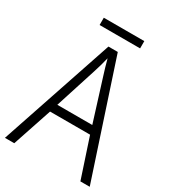

<svg xmlns="http://www.w3.org/2000/svg" viewBox="-201 -945 940 1051"><g transform="rotate(30 268.5 -420.0)"><path d="M396 -840H140V-794H396ZM477 0H536L300 -716H241L0 0H59L142 -248H395ZM297 -562 379 -300H158L242 -562C251 -590 261 -624 269 -658C277 -627 289 -587 297 -562Z"/></g></svg>

Font: Noto Sans Khmer SemiCondensed Light
Style: Regular
Weight: 300
Width: 4
Designer: Danh Hong and the Monotype Design Team
Foundry: Monotype Imaging Inc.
Version: Version 2.004